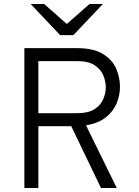

<svg xmlns="http://www.w3.org/2000/svg" viewBox="-20 -941 696 961"><path d="M102 0V-700H366Q447.5 -700 494.2 -671.5Q541 -643 560.8 -598.8Q580.5 -554.5 580.5 -506.5Q580.5 -463 563.2 -422.5Q546 -382 508.5 -352.8Q471 -323.5 410.5 -313.5L564.5 0H485.5L336.5 -309.5H172V0ZM172 -374.5H367.5Q421 -374.5 452 -394Q483 -413.5 496.2 -443.5Q509.5 -473.5 509.5 -505Q509.5 -533 497.2 -563.2Q485 -593.5 454.2 -614.2Q423.5 -635 367.5 -635H172ZM281 -765 133.5 -921H201L314.5 -821L428 -921H495L347 -765Z"/></svg>

Font: Overpass Light
Style: Regular
Weight: 300
Designer: Delve Withrington, Dave Bailey, Thomas Jockin
Foundry: Delve Fonts LLC
Version: Version 4.000; ttfautohint (v1.8.3)